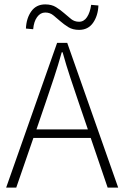

<svg xmlns="http://www.w3.org/2000/svg" viewBox="-20 -854 566 874"><path d="M188 -388 146 -265H380L338 -388Q318 -447 300 -501Q282 -555 265 -616H261Q244 -555 226 -501Q208 -447 188 -388ZM8 0 240 -659H286L518 0H470L393 -226H132L54 0ZM340 -718Q311 -718 291 -730.5Q271 -743 254.5 -757.5Q238 -772 222.5 -784.5Q207 -797 186 -797Q164 -797 149 -776.5Q134 -756 131 -721L98 -724Q100 -771 122.5 -802.5Q145 -834 186 -834Q215 -834 235 -821.5Q255 -809 271.5 -794.5Q288 -780 303.5 -767.5Q319 -755 340 -755Q362 -755 376 -776Q390 -797 395 -832L428 -829Q426 -782 403.5 -750Q381 -718 340 -718Z"/></svg>

Font: Giro Light
Style: Regular
Weight: 300
Designer: Paul D. Hunt
Foundry: Adobe Systems Incorporated
Version: Version 1.000;PS 1.0;hotconv 1.0.88;makeotf.lib2.5.647800